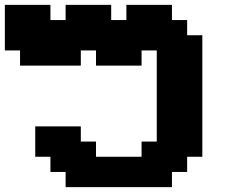

<svg xmlns="http://www.w3.org/2000/svg" viewBox="-20 -645 977 790"><path d="M250 125H687.5V62.5H750V0H812.5V-500H750V-562.5H687.5V-625H500V-562.5H437.5V-625H250V-562.5H187.5V-625H0V-437.5H62.5V-375H312.5V-437.5H375V-375H562.5V-437.5H625V-62.5H562.5V0H375V-62.5H312.5V-125H125V0H187.5V62.5H250Z"/></svg>

Font: Faithful 32x
Style: Semibold
Weight: 400
Foundry: Faithful Resource Pack
Version: Version 1.0; January 27, 2023